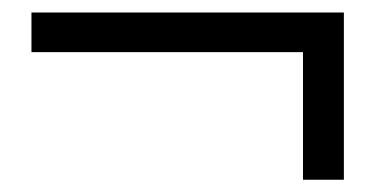

<svg xmlns="http://www.w3.org/2000/svg" viewBox="-20 -403 604 310"><path d="M30.8 -382.8H535.2V-112.8H469.2V-318.8H30.8Z"/></svg>

Font: Accordance
Style: Regular
Weight: 400
Version: Version 1.1 (build May 11, 2018) Miklal Software Solutions, 